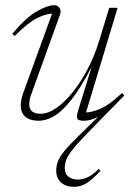

<svg xmlns="http://www.w3.org/2000/svg" viewBox="-20 -456 506 741"><path d="M459.5 -87.5Q442 -69 420.5 -47.2Q399 -25.5 385 -11.5L313 62.5Q276.5 100 258.8 123Q241 146 235.5 161.5Q230 177 230 192Q230 215.5 244.8 226.2Q259.5 237 279 237Q299 237 317.5 228.5Q336 220 361.5 196L368 203Q335.5 238 313.2 251.5Q291 265 266.5 265Q233.5 265 215.2 248Q197 231 197 202Q197 185 203 168.2Q209 151.5 227.2 128.5Q245.5 105.5 282 70L358.5 -5Q329 10 304.5 10Q281.5 10 278 1.8Q274.5 -6.5 281.5 -29.5L334 -198.5Q293 -119.5 257.8 -74Q222.5 -28.5 190.8 -9.2Q159 10 129 10Q96.5 10 78.2 -5.2Q60 -20.5 60 -49.5Q60 -69.5 70 -98L181 -403.5Q156.5 -402.5 122.5 -385.8Q88.5 -369 36.5 -317L27.5 -326Q82.5 -390.5 123.5 -413.2Q164.5 -436 189 -436Q201.5 -436 209.5 -425.8Q217.5 -415.5 210.5 -396.5L101.5 -94.5Q93 -72 93 -54Q93 -17 136.5 -17Q166 -17 198.2 -39.8Q230.5 -62.5 262 -102Q293.5 -141.5 319.8 -192.5Q346 -243.5 363 -299.5L401.5 -426H434L312 -22Q335 -22.5 368 -36.5Q401 -50.5 451 -97Z"/></svg>

Font: Newsreader Text ExtraLight
Style: Italic
Weight: 275
Italic angle: -17°
Designer: Hugues Gentile
Foundry: Production Type
Version: Version 1.001